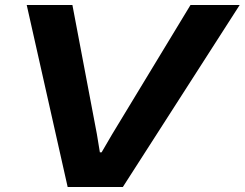

<svg xmlns="http://www.w3.org/2000/svg" viewBox="-20 -749 980 769"><path d="M251 0 87 -729H270L368 -212L380 -139H387L429 -211L743 -729H940L472 0Z"/></svg>

Font: Mona Sans Expanded
Style: Bold Italic
Weight: 700
Width: 7
Italic angle: -11.7°
Designer: Deni Anggara
Foundry: GitHub
Version: Version 1.001;gftools[0.9.33]